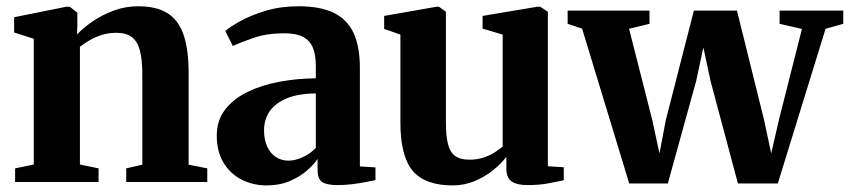

<svg xmlns="http://www.w3.org/2000/svg" viewBox="-20 -566 2642 597"><path d="M85 -54.5V-445.5L24 -465V-512.5L186 -545H197L220.5 -526.5V-488L219.5 -459Q239.5 -480 268.8 -500Q298 -520 334 -533.2Q370 -546.5 409.5 -546.5Q466.5 -546.5 500.8 -525Q535 -503.5 550.8 -457.8Q566.5 -412 566.5 -338.5V-54L624.5 -42.5V0H372.5V-42.5L422.5 -54V-336Q422.5 -380 415.2 -408.2Q408 -436.5 390.5 -450.2Q373 -464 342 -464Q317.5 -464 296.8 -457.5Q276 -451 259 -441Q242 -431 228.5 -420.5V-54.5L286.5 -42.5V0H27V-42.5Z M809.5 10.5Q766.5 10.5 731.2 -7.5Q696 -25.5 675 -60.2Q654 -95 654 -144.5Q654 -191.5 680 -225.2Q706 -259 749.8 -280.2Q793.5 -301.5 848.5 -311.8Q903.5 -322 962 -322.5V-362Q962 -395 953 -417.2Q944 -439.5 922.8 -451Q901.5 -462.5 863.5 -462.5Q809.5 -462.5 768.5 -448.2Q727.5 -434 704 -423L680.5 -469.5Q695 -482.5 727.5 -500.5Q760 -518.5 806.2 -532.5Q852.5 -546.5 908.5 -546.5Q976 -546.5 1018 -526Q1060 -505.5 1079.5 -463.2Q1099 -421 1099 -355V-48.5L1147.5 -45.5V-6Q1136.5 -3.5 1116.8 0.2Q1097 4 1074 6.8Q1051 9.5 1029.5 9.5Q996.5 9.5 982 0.2Q967.5 -9 967.5 -38.5V-72Q957 -55.5 934.8 -36Q912.5 -16.5 881 -3Q849.5 10.5 809.5 10.5ZM877 -66.5Q898 -66.5 921.8 -77.5Q945.5 -88.5 962 -106V-275.5Q907 -275 871.2 -260Q835.5 -245 818.2 -219.5Q801 -194 801 -161Q801 -131.5 810.8 -110.2Q820.5 -89 837.8 -77.8Q855 -66.5 877 -66.5Z M1619 9.5Q1587.5 9.5 1571 -1.8Q1554.5 -13 1554.5 -41.5V-78.5Q1538 -56.5 1512.2 -36Q1486.5 -15.5 1454.8 -2.5Q1423 10.5 1388 10.5Q1301 10.5 1263 -35.2Q1225 -81 1225 -184.5V-458.5L1174.5 -476V-516.5L1337 -545H1345L1366.5 -529.5V-185Q1366.5 -144 1372.8 -118.5Q1379 -93 1395 -81.2Q1411 -69.5 1439 -69.5Q1463.5 -69.5 1483.2 -76Q1503 -82.5 1517.8 -92Q1532.5 -101.5 1543 -110.5V-458.5L1480.5 -477V-516.5L1650.5 -545H1660L1683.5 -529.5V-49L1733 -46V-5.5Q1715 -1.5 1686 4Q1657 9.5 1619 9.5Z M1745 -492V-533H1999.5V-492L1936 -476.5L2008.5 -191.5L2030.5 -89L2050.5 -193.5L2137.5 -533H2271.5L2356 -192L2378 -89L2402 -193.5L2473.5 -476L2404 -492V-533H2602V-492L2547 -476.5L2398.5 4.5H2274.5L2189.5 -313.5L2167 -418.5L2144.5 -313.5L2056.5 4.5H1936.5L1790 -477Z"/></svg>

Font: Merriweather 72pt
Style: Bold
Weight: 700
Version: Version 2.100